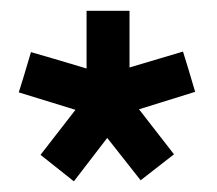

<svg xmlns="http://www.w3.org/2000/svg" viewBox="-20 -640 400 354"><path d="M300.8 -355.5Q280.3 -339.8 239.3 -307.6Q218.8 -334 177.7 -385.7Q157.2 -359.4 116.2 -305.7Q95.7 -322.3 54.7 -354.5Q76.2 -381.8 119.1 -437.5Q84 -448.2 14.6 -469.7Q22.5 -494.1 37.1 -543.9Q71.3 -534.2 139.6 -513.7V-620.1H218.8V-515.6Q251 -525.4 317.4 -544.9Q325.2 -520.5 339.8 -470.7Q305.7 -460 236.3 -438.5Q257.8 -411.1 300.8 -355.5Z"/></svg>

Font: mr_KirucoupageG
Style: Regular
Weight: 400
Designer: Jan Henkel
Version: Version 1.00 May 25, 2020, initial release